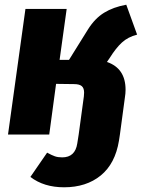

<svg xmlns="http://www.w3.org/2000/svg" viewBox="-20 -571 602 815"><path d="M513 -190Q513 -174 510 -156L489 0L485 26Q469 124 407.5 174Q346 224 252 224Q166 224 109 180L180 77Q200 88 213 92.5Q226 97 244 97Q299 97 308 38L314 0L336 -162Q337 -168 337 -178Q337 -197 327 -205.5Q317 -214 294 -214L218 -215L189 0H14L88 -533H263L233 -317H273L354 -447Q383 -493 422 -517Q461 -541 516 -551L562 -424Q523 -414 497.5 -390.5Q472 -367 447 -327L434 -308Q513 -281 513 -190Z"/></svg>

Font: Trujillo ExtraBold
Style: Italic
Weight: 800
Italic angle: -8°
Designer: Fira Sans original fonts by bBox Type GmbH, Carrois Corporate GbR, & Edenspiekermann AG / Changes by Cristiano Sobral
Foundry: Fira Sans original fonts by bBox Type GmbH, Carrois Corporate GbR, & Edenspiekermann AG / Changes by Cristiano Sobral
Version: Version 4.301;July 28, 2020;FontCreator 13.0.0.2655 64-bit